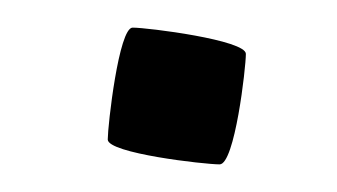

<svg xmlns="http://www.w3.org/2000/svg" viewBox="-20 -309 244 139"><path d="M58 -208C58 -198 128 -190 139 -190C150 -190 158 -260 158 -270C158 -280 87 -289 76 -289C66 -289 58 -218 58 -208Z"/></svg>

Font: bitstorm
Style: exext
Weight: 400
Version: Version 0.2